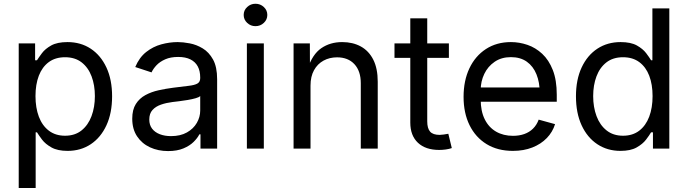

<svg xmlns="http://www.w3.org/2000/svg" viewBox="-20 -771 3569 996"><path d="M77.1 204.1V-545.9H162.1V-458.5H171.9Q181.2 -473.1 197.8 -495.4Q214.4 -517.6 245.6 -535.2Q276.9 -552.7 330.1 -552.7Q398.4 -552.7 450.4 -518.6Q502.4 -484.4 532 -421.1Q561.5 -357.9 561.5 -271.5Q561.5 -184.6 532.2 -121.1Q502.9 -57.6 450.9 -22.9Q398.9 11.7 330.6 11.7Q278.8 11.7 247.1 -6.1Q215.3 -23.9 198.2 -46.6Q181.2 -69.3 171.9 -84.5H165V204.1ZM317.4 -66.9Q368.7 -66.9 403.1 -94.5Q437.5 -122.1 454.8 -168.7Q472.2 -215.3 472.2 -272.5Q472.2 -329.1 455.1 -374.8Q438 -420.4 403.6 -447.3Q369.1 -474.1 317.4 -474.1Q267.1 -474.1 232.9 -448.7Q198.7 -423.3 181.4 -378.2Q164.1 -333 164.1 -272.5Q164.1 -211.9 181.6 -165.5Q199.2 -119.1 233.6 -93Q268.1 -66.9 317.4 -66.9Z M852.1 12.7Q800.3 12.7 758.1 -6.8Q715.8 -26.4 690.9 -64Q666 -101.6 666 -155.3Q666 -202.1 684.6 -231.4Q703.1 -260.7 734.1 -277.6Q765.1 -294.4 802.7 -302.7Q840.3 -311 878.4 -315.9Q927.2 -322.3 958 -325.7Q988.8 -329.1 1003.7 -337.4Q1018.6 -345.7 1018.6 -365.7V-368.7Q1018.6 -402.8 1005.9 -426.5Q993.2 -450.2 967.8 -462.9Q942.4 -475.6 904.3 -475.6Q865.2 -475.6 837.4 -463.4Q809.6 -451.2 792.2 -432.9Q774.9 -414.6 766.1 -395.5L681.6 -423.3Q702.6 -473.1 738.3 -501.2Q773.9 -529.3 816.9 -541Q859.9 -552.7 901.9 -552.7Q929.2 -552.7 964.1 -546.1Q999 -539.6 1031.5 -520Q1064 -500.5 1085.2 -462.2Q1106.4 -423.8 1106.4 -359.9V0H1020V-74.2H1014.2Q1004.9 -55.2 984.4 -34.9Q963.9 -14.6 931.2 -1Q898.4 12.7 852.1 12.7ZM867.2 -64.9Q916 -64.9 949.7 -84Q983.4 -103 1001 -133.5Q1018.6 -164.1 1018.6 -197.3V-272.9Q1013.2 -266.6 995.1 -261.5Q977.1 -256.3 953.9 -252.4Q930.7 -248.5 908.9 -245.8Q887.2 -243.2 874.5 -241.7Q842.8 -237.8 815.2 -228.3Q787.6 -218.8 771 -200.4Q754.4 -182.1 754.4 -150.9Q754.4 -122.6 769 -103.5Q783.7 -84.5 809.1 -74.7Q834.5 -64.9 867.2 -64.9Z M1260.7 0V-545.9H1348.6V0ZM1305.2 -635.3Q1280.3 -635.3 1262.2 -652.3Q1244.1 -669.4 1244.1 -693.4Q1244.1 -717.8 1262.2 -734.6Q1280.3 -751.5 1305.2 -751.5Q1330.6 -751.5 1348.6 -734.6Q1366.7 -717.8 1366.7 -693.4Q1366.7 -669.4 1348.6 -652.3Q1330.6 -635.3 1305.2 -635.3Z M1590.8 -327.1V0H1502.9V-545.9H1587.4L1587.9 -413.6H1575.7Q1600.6 -489.3 1646.7 -521Q1692.9 -552.7 1754.9 -552.7Q1810.1 -552.7 1851.6 -530Q1893.1 -507.3 1916.3 -461.7Q1939.5 -416 1939.5 -346.7V0H1851.6V-339.4Q1851.6 -402.3 1818.6 -438Q1785.6 -473.6 1728.5 -473.6Q1689.5 -473.6 1658.2 -456.5Q1627 -439.5 1608.9 -406.7Q1590.8 -374 1590.8 -327.1Z M2308.6 -545.9V-470.7H2026.4V-545.9ZM2108.4 -675.8H2196.3V-141.6Q2196.3 -105 2211.2 -88.1Q2226.1 -71.3 2260.7 -71.3Q2269 -71.3 2282 -73.2Q2294.9 -75.2 2305.7 -77.1L2323.7 -2.9Q2310.1 2 2292.7 4.4Q2275.4 6.8 2258.3 6.8Q2187.5 6.8 2147.9 -30.5Q2108.4 -67.9 2108.4 -134.8Z M2640.6 11.7Q2561.5 11.7 2504.2 -23.4Q2446.8 -58.6 2415.8 -121.6Q2384.8 -184.6 2384.8 -268.6Q2384.8 -352.5 2415 -416.5Q2445.3 -480.5 2500.7 -516.6Q2556.2 -552.7 2630.4 -552.7Q2673.8 -552.7 2716.1 -538.3Q2758.3 -523.9 2792.7 -491.9Q2827.1 -460 2847.7 -407.7Q2868.2 -355.5 2868.2 -279.8V-243.2H2444.3V-317.4H2820.8L2779.8 -290Q2779.8 -343.8 2762.9 -385.5Q2746.1 -427.2 2712.9 -450.9Q2679.7 -474.6 2630.4 -474.6Q2581.1 -474.6 2545.9 -450.4Q2510.7 -426.3 2492.2 -387.5Q2473.6 -348.6 2473.6 -304.2V-254.9Q2473.6 -194.3 2494.6 -152.1Q2515.6 -109.9 2553.5 -88.1Q2591.3 -66.4 2641.1 -66.4Q2673.3 -66.4 2699.7 -75.7Q2726.1 -85 2745.1 -103.8Q2764.2 -122.6 2774.4 -150.4L2859.4 -127Q2846.7 -85.9 2816.4 -54.7Q2786.1 -23.4 2741.5 -5.9Q2696.8 11.7 2640.6 11.7Z M3198.7 11.7Q3130.9 11.7 3078.6 -22.9Q3026.4 -57.6 2997.1 -121.1Q2967.8 -184.6 2967.8 -271.5Q2967.8 -357.9 2997.3 -421.1Q3026.9 -484.4 3079.1 -518.6Q3131.3 -552.7 3199.2 -552.7Q3252.4 -552.7 3283.7 -535.2Q3314.9 -517.6 3331.8 -495.4Q3348.6 -473.1 3357.4 -458.5H3364.3V-727.5H3452.1V0H3367.2V-84.5H3357.4Q3348.6 -69.3 3331.3 -46.6Q3314 -23.9 3282.5 -6.1Q3251 11.7 3198.7 11.7ZM3211.9 -66.9Q3261.7 -66.9 3295.9 -93Q3330.1 -119.1 3347.7 -165.5Q3365.2 -211.9 3365.2 -272.5Q3365.2 -333 3347.9 -378.2Q3330.6 -423.3 3296.4 -448.7Q3262.2 -474.1 3211.9 -474.1Q3160.2 -474.1 3125.7 -447.3Q3091.3 -420.4 3074.2 -374.8Q3057.1 -329.1 3057.1 -272.5Q3057.1 -215.3 3074.5 -168.7Q3091.8 -122.1 3126.5 -94.5Q3161.1 -66.9 3211.9 -66.9Z"/></svg>

Font: Adwaita Sans
Style: Regular
Weight: 400
Designer: Rasmus Andersson
Foundry: rsms
Version: Version 4.001;git-9221beed3